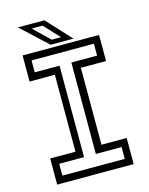

<svg xmlns="http://www.w3.org/2000/svg" viewBox="-125 -927 780 1005"><g transform="rotate(-15 265.0 -424.0)"><path d="M57.5 0V-141.5H194.5V-558.5H57.5V-700H472V-558.5H335.5V-141.5H472V0ZM96 -38.5H434V-102.5H294.5V-598H434V-662.5H96V-598H230.5V-102.5H96ZM337.5 -716H214L72 -848H215.5ZM277 -740 199 -823.5H140L226.5 -740Z"/></g></svg>

Font: Tourney
Style: Regular
Weight: 400
Designer: Tyler Finck
Foundry: Etcetera Type Co
Version: Version 1.015